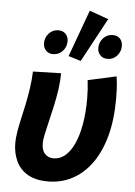

<svg xmlns="http://www.w3.org/2000/svg" viewBox="-56 -844 632 899"><g transform="rotate(5 260.0 -394.5)"><path d="M202.8 12Q145.4 12 108.3 -9.6Q71.1 -31.2 53.4 -69.2Q35.6 -107.2 35.6 -154.4Q35.6 -177.7 40.4 -206.8Q45.2 -236 52.9 -269.7Q60.7 -303.5 68.5 -340.5Q76.2 -377.6 81.8 -416.4Q87.4 -455.2 89 -494.5L220.9 -498.1Q220.9 -461.6 215.2 -422.3Q209.5 -382.9 200.9 -343.3Q192.3 -303.8 183.7 -268.7Q175.2 -233.6 169.5 -206.8Q163.8 -180 163.8 -165.3Q163.8 -131.3 179.4 -114.7Q195 -98 219.7 -98Q249.5 -98 273.8 -118Q298 -138 315.7 -176Q333.3 -214 343.1 -267.9Q352.9 -321.8 352.9 -389.4Q352.9 -410.1 351.5 -433.6Q350 -457 347.5 -476.7L481 -506.1Q486 -471.2 487 -447.4Q488 -423.5 488 -402.8Q488 -301.5 466.8 -224.3Q445.5 -147.1 406.9 -94.5Q368.4 -41.9 316.4 -14.9Q264.4 12 202.8 12ZM174.7 -583.9Q154.4 -583.9 141.7 -597.5Q128.9 -611.1 128.9 -631.3Q128.9 -658.2 146.7 -677.7Q164.6 -697.3 190.6 -697.3Q212.5 -697.3 225.2 -684.1Q238 -671 238 -649.5Q238 -623 220.2 -603.4Q202.3 -583.9 174.7 -583.9ZM431.6 -583.9Q409.7 -583.9 396.9 -597.5Q384.1 -611.1 384.1 -631.3Q384.1 -658.2 402 -677.7Q419.8 -697.3 447.4 -697.3Q468.5 -697.3 480.9 -684.1Q493.2 -671 493.2 -649.5Q493.2 -623 475.4 -603.4Q457.6 -583.9 431.6 -583.9ZM307.3 -563.3 248.9 -581.2 329.2 -801.4 418.5 -769.7Z"/></g></svg>

Font: Source Sans Variable
Style: Italic
Weight: 200
Italic angle: -11°
Designer: Paul D. Hunt
Foundry: Adobe Systems Incorporated
Version: Version 3.006;hotconv 1.0.111;makeotfexe 2.5.65597